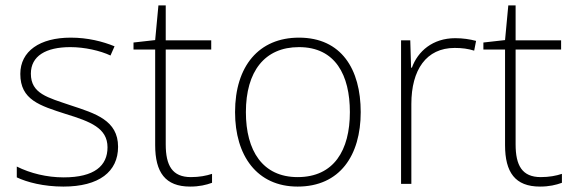

<svg xmlns="http://www.w3.org/2000/svg" viewBox="-20 -679 2122 709"><path d="M416 -137C416 -235 332 -260 241 -290C156 -319 94 -333 94 -407C94 -472 149 -505 240 -505C292 -505 350 -492 388 -474L403 -508C359 -526 304 -540 241 -540C127 -540 55 -490 55 -406C55 -310 127 -289 223 -258C314 -230 377 -206 377 -135C377 -67 329 -24 215 -24C153 -24 92 -39 42 -64V-24C80 -6 141 10 214 10C346 10 416 -45 416 -137Z M685 -25C616 -25 592 -68 592 -146V-496H760V-530H592V-659H565L553 -531L473 -522V-496H553V-143C553 -43 590 10 682 10C716 10 741 4 763 -4V-37C742 -30 716 -25 685 -25Z M1312 -265C1312 -423 1241 -540 1084 -540C936 -540 848 -435 848 -265C848 -104 929 10 1079 10C1235 10 1312 -105 1312 -265ZM888 -265C888 -415 957 -505 1084 -505C1219 -505 1272 -401 1272 -265C1272 -124 1213 -25 1079 -25C950 -25 888 -122 888 -265Z M1661 -538C1578 -538 1523 -490 1501 -429H1498L1495 -530H1461V0H1499V-295C1499 -421 1554 -502 1659 -502C1687 -502 1708 -499 1731 -492L1738 -528C1715 -534 1690 -538 1661 -538Z M1977 -25C1908 -25 1884 -68 1884 -146V-496H2052V-530H1884V-659H1857L1845 -531L1765 -522V-496H1845V-143C1845 -43 1882 10 1974 10C2008 10 2033 4 2055 -4V-37C2034 -30 2008 -25 1977 -25Z"/></svg>

Font: Noto Sans Lao ExtraLight
Style: Regular
Weight: 200
Designer: Monotype Design Team
Foundry: Monotype Imaging Inc.
Version: Version 2.003